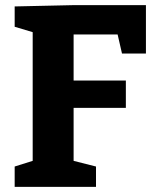

<svg xmlns="http://www.w3.org/2000/svg" viewBox="-20 -726 604 746"><path d="M437 -592H266V-413H469V-307H266V-101L353 -79V0H37V-79L107 -101V-601L37 -622V-701L263 -706H547V-518H454Z"/></svg>

Font: Bitter Pro OGT
Style: Bold
Weight: 700
Designer: Sol Matas, and Bitter project Authors
Foundry: Sol Matas
Version: Version 2.110